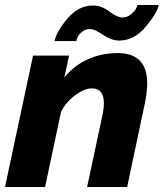

<svg xmlns="http://www.w3.org/2000/svg" viewBox="-30 -747 654 767"><path d="M275 -583H188Q195 -620 239 -672.5Q283 -725 342 -725Q375 -725 407 -701Q439 -677 459 -677Q478 -677 493.5 -690Q509 -703 513 -711.5Q517 -720 519 -727H604Q598 -695 552 -640Q506 -585 446 -585Q415 -585 381.5 -608Q348 -631 329 -631Q310 -631 296.5 -619Q283 -607 279 -597Q275 -587 275 -583ZM102 -525H246L227 -437Q264 -484 319.5 -509.5Q375 -535 440 -535Q558 -535 558 -414Q558 -381 549 -336L478 0H318L381 -295Q385 -315 385 -335Q385 -394 337 -394Q308 -394 271.5 -367.5Q235 -341 214 -301L150 0H-10Z"/></svg>

Font: Raleway-v4020 ExtraBold
Style: Italic
Weight: 800
Italic angle: -12°
Designer: Matt McInerney, Pablo Impallari, Rodrigo Fuenzalida
Foundry: Matt McInerney, Pablo Impallari, Rodrigo Fuenzalida
Version: Version 4.020;PS 004.020;hotconv 1.0.88;makeotf.lib2.5.64775